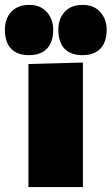

<svg xmlns="http://www.w3.org/2000/svg" viewBox="-76 -763 455 783"><path d="M40 0Q40 -52 40 -101Q40 -150 40 -213V-263Q40 -318 40 -358.8Q40 -399.5 40 -433.5Q40 -467.5 40 -502L262 -508Q262 -473 262 -438Q262 -403 262 -361.2Q262 -319.5 262 -263V-213Q262 -150 262 -101Q262 -52 262 0ZM260 -538Q213.5 -538 187.8 -563.8Q162 -589.5 162 -642Q162 -686.5 188 -714.8Q214 -743 261 -743Q307.5 -743 333.2 -713.5Q359 -684 359 -642Q359 -607 347.2 -584Q335.5 -561 313.5 -549.5Q291.5 -538 260 -538ZM42 -538Q-4.5 -538 -30.2 -563.8Q-56 -589.5 -56 -642Q-56 -686.5 -30 -714.8Q-4 -743 43 -743Q89.5 -743 115.2 -713.5Q141 -684 141 -642Q141 -607 129.2 -584Q117.5 -561 95.5 -549.5Q73.5 -538 42 -538Z"/></svg>

Font: Commissioner Thin Black
Style: Regular
Weight: 900
Version: Version 1.000